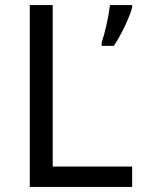

<svg xmlns="http://www.w3.org/2000/svg" viewBox="-20 -734 564 754"><path d="M97 0H499V-80H187V-714H97ZM499 -705V-714H412C407 -671 392 -604 379 -566V-554H427C457 -598 490 -669 499 -705Z"/></svg>

Font: Noto Sans Hebrew Droid
Style: Bold
Weight: 700
Designer: Monotype Design Team
Foundry: Monotype Imaging Inc.
Version: Version 1.100